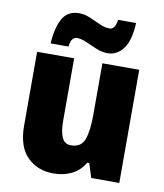

<svg xmlns="http://www.w3.org/2000/svg" viewBox="-86 -843 791 924"><g transform="rotate(10 309.0 -381.0)"><path d="M558 -553V0H421L399 -69H389Q365 -28 325.5 -9Q286 10 237 10Q159 10 109 -40Q59 -90 59 -193V-553H240V-249Q240 -195 253 -166.5Q266 -138 297 -138Q347 -138 362.5 -180.5Q378 -223 378 -300V-553ZM116 -604Q120 -679 145 -725Q170 -771 227 -771Q253 -771 280 -759.5Q307 -748 333 -736Q359 -724 384 -724Q394 -724 403 -734Q412 -744 416 -772H504Q500 -685 469.5 -645Q439 -605 394 -605Q366 -605 337.5 -617Q309 -629 283 -640.5Q257 -652 235 -652Q227 -652 217 -643Q207 -634 203 -604Z"/></g></svg>

Font: Noto Sans SemiCondensed Black
Style: Regular
Weight: 900
Width: 4
Designer: Monotype Design Team
Foundry: Monotype Imaging Inc.
Version: Version 2.013; ttfautohint (v1.8.4.7-5d5b)